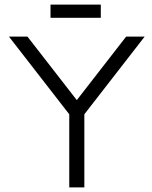

<svg xmlns="http://www.w3.org/2000/svg" viewBox="-20 -820 667 840"><path d="M283 0V-320L19 -660H100L316 -382L532 -660H613L349 -320V0ZM201 -742V-800H421V-742Z"/></svg>

Font: Lil Grotesk
Style: Regular
Weight: 400
Designer: Bastien Sozeau
Foundry: NBR — Bastien Sozeau
Version: Version 4.002; ttfautohint (v1.8.4.7-5d5b)